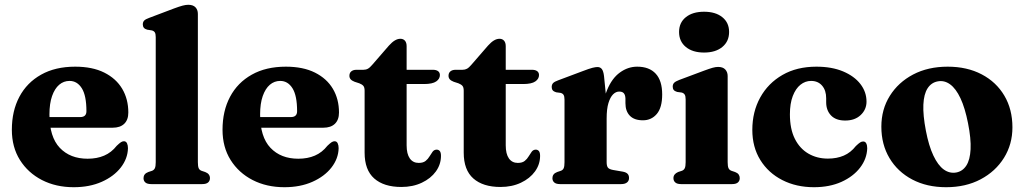

<svg xmlns="http://www.w3.org/2000/svg" viewBox="-20 -769 4280 802"><path d="M516 -299Q516 -268.5 499 -252Q482 -235.5 450.5 -235.5H146V-280H315Q341 -280 341 -304.5Q341 -369.5 321.8 -400.2Q302.5 -431 270.5 -431Q246 -431 227.2 -415Q208.5 -399 197.5 -367.8Q186.5 -336.5 186.5 -291Q186.5 -197 229.8 -151.5Q273 -106 346 -106Q385 -106 415.2 -119Q445.5 -132 467.5 -160Q479 -171 485.2 -175Q491.5 -179 497.5 -179Q506.5 -179 510.5 -170.5Q514.5 -162 514.5 -150Q513.5 -106.5 484.5 -69.2Q455.5 -32 404.8 -9.5Q354 13 288 13Q213.5 13 155.2 -17Q97 -47 63.2 -100.8Q29.5 -154.5 29.5 -227Q29.5 -305.5 61 -364.8Q92.5 -424 151.8 -457.2Q211 -490.5 294 -490.5Q366 -490.5 415.5 -465.8Q465 -441 490.5 -398Q516 -355 516 -299Z M806.5 -711V-91.5Q806.5 -74 810 -66.2Q813.5 -58.5 822 -55.5L837 -50.5Q847.5 -46.5 852.2 -40Q857 -33.5 857 -25Q857 -13.5 849.2 -6.8Q841.5 0 824.5 0H612Q595 0 587.2 -6.8Q579.5 -13.5 579.5 -25Q579.5 -33.5 584.2 -40Q589 -46.5 599.5 -50.5L615 -55.5Q623 -58.5 626.8 -66.2Q630.5 -74 630.5 -91.5V-614Q630.5 -628 626.5 -634Q622.5 -640 614 -642L595 -645Q585.5 -647.5 581 -653Q576.5 -658.5 576.5 -667Q576.5 -677 582.2 -683Q588 -689 603.5 -694.5L706.5 -733.5Q729.5 -742 742.8 -745.5Q756 -749 766.5 -749Q786.5 -749 796.5 -738.5Q806.5 -728 806.5 -711Z M1396 -299Q1396 -268.5 1379 -252Q1362 -235.5 1330.5 -235.5H1026V-280H1195Q1221 -280 1221 -304.5Q1221 -369.5 1201.8 -400.2Q1182.5 -431 1150.5 -431Q1126 -431 1107.2 -415Q1088.5 -399 1077.5 -367.8Q1066.5 -336.5 1066.5 -291Q1066.5 -197 1109.8 -151.5Q1153 -106 1226 -106Q1265 -106 1295.2 -119Q1325.5 -132 1347.5 -160Q1359 -171 1365.2 -175Q1371.5 -179 1377.5 -179Q1386.5 -179 1390.5 -170.5Q1394.5 -162 1394.5 -150Q1393.5 -106.5 1364.5 -69.2Q1335.5 -32 1284.8 -9.5Q1234 13 1168 13Q1093.5 13 1035.2 -17Q977 -47 943.2 -100.8Q909.5 -154.5 909.5 -227Q909.5 -305.5 941 -364.8Q972.5 -424 1031.8 -457.2Q1091 -490.5 1174 -490.5Q1246 -490.5 1295.5 -465.8Q1345 -441 1370.5 -398Q1396 -355 1396 -299Z M1481 -421 1461 -427.5Q1449.5 -432 1444.5 -438Q1439.5 -444 1439.5 -452.5Q1439.5 -464.5 1447.5 -471Q1455.5 -477.5 1469 -477.5H1498Q1508.5 -477.5 1516.8 -482Q1525 -486.5 1535.5 -499L1604.5 -578.5Q1617.5 -593 1629.2 -600Q1641 -607 1652.5 -607Q1664.5 -607 1671.5 -599Q1678.5 -591 1678.5 -576V-162Q1678.5 -126 1691.8 -107.2Q1705 -88.5 1729 -88.5Q1747.5 -88.5 1757.8 -96.8Q1768 -105 1774.2 -115.8Q1780.5 -126.5 1786.8 -135Q1793 -143.5 1803.5 -144Q1812 -144 1817 -138Q1822 -132 1822 -118Q1822 -82.5 1800.8 -53Q1779.5 -23.5 1742 -5.8Q1704.5 12 1656.5 12Q1583.5 12 1543.2 -23.5Q1503 -59 1503 -131.5V-390Q1503 -404 1497.8 -410.2Q1492.5 -416.5 1481 -421ZM1614.5 -418V-477.5H1788.5Q1802 -477.5 1809.8 -471.8Q1817.5 -466 1817.5 -455.5Q1817.5 -439.5 1802 -428.8Q1786.5 -418 1751 -418Z M1895 -421 1875 -427.5Q1863.5 -432 1858.5 -438Q1853.5 -444 1853.5 -452.5Q1853.5 -464.5 1861.5 -471Q1869.5 -477.5 1883 -477.5H1912Q1922.5 -477.5 1930.8 -482Q1939 -486.5 1949.5 -499L2018.5 -578.5Q2031.5 -593 2043.2 -600Q2055 -607 2066.5 -607Q2078.5 -607 2085.5 -599Q2092.5 -591 2092.5 -576V-162Q2092.5 -126 2105.8 -107.2Q2119 -88.5 2143 -88.5Q2161.5 -88.5 2171.8 -96.8Q2182 -105 2188.2 -115.8Q2194.5 -126.5 2200.8 -135Q2207 -143.5 2217.5 -144Q2226 -144 2231 -138Q2236 -132 2236 -118Q2236 -82.5 2214.8 -53Q2193.5 -23.5 2156 -5.8Q2118.5 12 2070.5 12Q1997.5 12 1957.2 -23.5Q1917 -59 1917 -131.5V-390Q1917 -404 1911.8 -410.2Q1906.5 -416.5 1895 -421ZM2028.5 -418V-477.5H2202.5Q2216 -477.5 2223.8 -471.8Q2231.5 -466 2231.5 -455.5Q2231.5 -439.5 2216 -428.8Q2200.5 -418 2165 -418Z M2495.5 -269Q2495.5 -343.5 2515.8 -392.8Q2536 -442 2569.5 -466.2Q2603 -490.5 2641.5 -490.5Q2692 -490.5 2719 -461.2Q2746 -432 2746 -374.5Q2746 -319.5 2723.5 -293Q2701 -266.5 2665.5 -266.5Q2629.5 -266.5 2611 -285.5Q2592.5 -304.5 2592.5 -338V-357.5Q2592 -372 2586 -379.2Q2580 -386.5 2566.5 -386.5Q2552.5 -386.5 2540.8 -374.8Q2529 -363 2521.5 -338.5Q2514 -314 2514 -274ZM2503 -451.5 2514 -341.5V-91.5Q2514 -76 2519.2 -69Q2524.5 -62 2541 -59L2581.5 -52Q2595 -49.5 2601.2 -43.2Q2607.5 -37 2607.5 -25.5Q2607.5 -13.5 2599 -6.8Q2590.5 0 2574.5 0H2319.5Q2303 0 2295.2 -6.8Q2287.5 -13.5 2287.5 -25Q2287.5 -33.5 2292.2 -40Q2297 -46.5 2307.5 -50.5L2322.5 -55.5Q2331 -58.5 2334.5 -66.2Q2338 -74 2338 -91.5V-352.5Q2338 -366.5 2334 -372.8Q2330 -379 2321.5 -381L2303 -383.5Q2293 -386.5 2288.8 -391.8Q2284.5 -397 2284.5 -405.5Q2284.5 -415.5 2290.2 -421.8Q2296 -428 2311.5 -433.5L2411.5 -471Q2441.5 -482.5 2454.8 -485.8Q2468 -489 2475.5 -489Q2487.5 -489 2494 -480.5Q2500.5 -472 2503 -451.5Z M3019.5 -451.5V-91.5Q3019.5 -74 3023.2 -66.2Q3027 -58.5 3035.5 -55.5L3050.5 -50.5Q3061 -46.5 3065.5 -40Q3070 -33.5 3070 -25Q3070 -13.5 3062.2 -6.8Q3054.5 0 3038 0H2825Q2808.5 0 2800.8 -6.8Q2793 -13.5 2793 -25Q2793 -33.5 2797.8 -39.8Q2802.5 -46 2812.5 -50.5L2828 -55.5Q2836.5 -58.5 2840.2 -66.2Q2844 -74 2844 -91.5V-354Q2844 -368 2839.8 -374.2Q2835.5 -380.5 2827 -382.5L2808.5 -385Q2798.5 -388 2794.2 -393.2Q2790 -398.5 2790 -407Q2790 -417 2795.8 -423Q2801.5 -429 2817 -435L2920 -473.5Q2943 -482 2956.2 -485.8Q2969.5 -489.5 2979.5 -489.5Q2999.5 -489.5 3009.5 -478.8Q3019.5 -468 3019.5 -451.5ZM2921 -549.5Q2873 -549.5 2844.8 -572.8Q2816.5 -596 2816.5 -635.5Q2816.5 -674.5 2844.8 -697.2Q2873 -720 2921 -720Q2969 -720 2997.2 -697.2Q3025.5 -674.5 3025.5 -635.5Q3025.5 -596 2997.2 -572.8Q2969 -549.5 2921 -549.5Z M3599.5 -344.5Q3599.5 -311.5 3575.2 -288.5Q3551 -265.5 3510.5 -265.5Q3471.5 -265.5 3451.2 -286.8Q3431 -308 3431 -342V-358.5Q3431 -391.5 3414 -411.2Q3397 -431 3368 -431Q3343.5 -431 3323.5 -415Q3303.5 -399 3291.5 -367.8Q3279.5 -336.5 3279.5 -291.5Q3279.5 -230.5 3300 -189.5Q3320.5 -148.5 3356.5 -127.5Q3392.5 -106.5 3438 -106.5Q3475.5 -106.5 3504.5 -119Q3533.5 -131.5 3555 -159Q3566.5 -170 3572.8 -174Q3579 -178 3585.5 -178Q3594.5 -178 3598.5 -169.8Q3602.5 -161.5 3602.5 -149.5Q3601 -105.5 3572.5 -68.5Q3544 -31.5 3494.5 -9.2Q3445 13 3380 13Q3306 13 3247.8 -16.8Q3189.5 -46.5 3156 -100.5Q3122.5 -154.5 3122.5 -226.5Q3122.5 -302 3155.5 -361.8Q3188.5 -421.5 3248.5 -456Q3308.5 -490.5 3390 -490.5Q3454.5 -490.5 3501.5 -470.8Q3548.5 -451 3574 -418Q3599.5 -385 3599.5 -344.5Z M3938.5 -490.5Q4019.5 -490.5 4080.5 -458.5Q4141.5 -426.5 4175.2 -369.5Q4209 -312.5 4209 -237Q4209 -166.5 4173.8 -109.8Q4138.5 -53 4076.2 -20Q4014 13 3932 13Q3851.5 13 3790.5 -19.2Q3729.5 -51.5 3695.5 -108.5Q3661.5 -165.5 3661.5 -240Q3661.5 -312 3696.8 -368.5Q3732 -425 3794.2 -457.8Q3856.5 -490.5 3938.5 -490.5ZM3974.5 -48.5Q4001 -53.5 4016.5 -77.5Q4032 -101.5 4034.2 -145.5Q4036.5 -189.5 4023.5 -254.5Q4011 -318 3992 -358.5Q3973 -399 3948.5 -416.8Q3924 -434.5 3896.5 -429Q3870 -424 3854.5 -400Q3839 -376 3837 -332Q3835 -288 3847.5 -223Q3859.5 -160 3878.8 -119.2Q3898 -78.5 3922.2 -61Q3946.5 -43.5 3974.5 -48.5Z"/></svg>

Font: Fraunces
Style: Bold
Weight: 700
Version: Version 1.000;[b76b70a41]